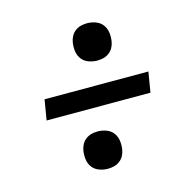

<svg xmlns="http://www.w3.org/2000/svg" viewBox="-90 -724 780 768"><g transform="rotate(-15 300.0 -340.0)"><path d="M336 -477Q318 -477 300.5 -483.5Q283 -490 272.5 -504Q262 -518 259.5 -536.5Q257 -555 260 -573Q262 -586 268.5 -598Q275 -610 286 -618Q297 -626 309.5 -629Q322 -632 335 -632Q353 -632 370.5 -625.5Q388 -619 398.5 -605Q409 -591 411.5 -572.5Q414 -554 411 -536Q409 -523 402.5 -511Q396 -499 385 -491Q374 -483 361.5 -480Q349 -477 336 -477ZM78 -298 92 -382H522L508 -298ZM265 -48Q247 -48 229.5 -54.5Q212 -61 201.5 -75Q191 -89 188.5 -107.5Q186 -126 189 -144Q191 -157 197.5 -169Q204 -181 215 -189Q226 -197 238.5 -200Q251 -203 264 -203Q282 -203 299.5 -196.5Q317 -190 327.5 -176Q338 -162 340.5 -143.5Q343 -125 340 -107Q338 -94 331.5 -82Q325 -70 314 -62Q303 -54 290.5 -51Q278 -48 265 -48Z"/></g></svg>

Font: Iosevka Aile Medium Oblique
Style: Regular
Weight: 500
Italic angle: -9°
Designer: Belleve Invis
Foundry: Belleve Invis
Version: Version 31.1.0; ttfautohint (v1.8.4)